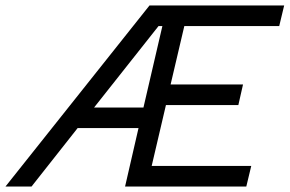

<svg xmlns="http://www.w3.org/2000/svg" viewBox="-72 -680 1056 700"><path d="M-52 0 473 -660H964L946 -585H600L550 -372H814L797 -297H533L481 -75H844L826 0H384L433 -213H211L43 0ZM271 -288H451L520 -585H506Z"/></svg>

Font: Elaine Sans
Style: Italic
Weight: 400
Italic angle: -13°
Designer: Wei Huang
Foundry: Wei Huang
Version: Version 2.001;December 24, 2019;FontCreator 12.0.0.2547 64-b